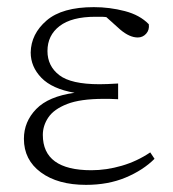

<svg xmlns="http://www.w3.org/2000/svg" viewBox="-20 -505 486 538"><path d="M221 13Q142 13 94.5 -22Q47 -57 47 -116Q47 -164 81.5 -199.5Q116 -235 189 -245Q126 -256 96 -287Q66 -318 66 -358Q67 -410 110.5 -447.5Q154 -485 243 -485Q287 -485 329.5 -474Q372 -463 397 -437Q399 -421 389.5 -410.5Q380 -400 366 -400Q343 -400 317 -422L278 -457Q271 -458 263 -458Q255 -458 247 -458Q181 -458 147 -432Q113 -406 113 -362Q113 -320 146 -294.5Q179 -269 259 -269Q270 -269 281.5 -269.5Q293 -270 311 -271V-227Q294 -228 286 -228Q278 -228 271 -228Q205 -228 168 -213.5Q131 -199 115.5 -176Q100 -153 100 -127Q100 -28 236 -28Q278 -28 321 -40.5Q364 -53 401 -78L413 -60Q381 -28 332 -7.5Q283 13 221 13Z"/></svg>

Font: Source Serif Pro Light
Style: Regular
Weight: 300
Designer: Frank Grießhammer
Foundry: Adobe Systems Incorporated
Version: Version 3.001;hotconv 1.0.111;makeotfexe 2.5.65597